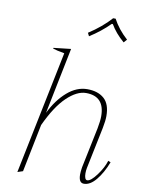

<svg xmlns="http://www.w3.org/2000/svg" viewBox="-99 -983 775 1059"><g transform="rotate(10 288.0 -453.5)"><path d="M333 -796 324 -814Q398 -862 447 -917H461Q490 -862 543 -814L527 -796Q478 -838 451 -885H445Q395 -835 333 -796ZM571 -132Q547 -70 514 -30Q481 10 446 10Q417 10 417 -37Q417 -52 421 -78L468 -305Q476 -347 476 -373Q476 -485 372 -485Q321 -485 265 -431.5Q209 -378 158 -268L104 0L74 10L215 -680Q169 -688 150 -695L151 -699L248 -710L173 -339Q210 -415 263 -461Q316 -507 375 -507Q435 -507 469.5 -476.5Q504 -446 504 -379Q504 -352 496 -312L448 -79Q445 -64 445 -48Q445 -32 449 -22Q453 -12 461 -12Q481 -12 513 -55Q545 -98 557 -138Z"/></g></svg>

Font: Trirong Thin
Style: Italic
Weight: 250
Italic angle: -12°
Designer: Katatrad Team
Foundry: CadsonDemak
Version: Version 1.001